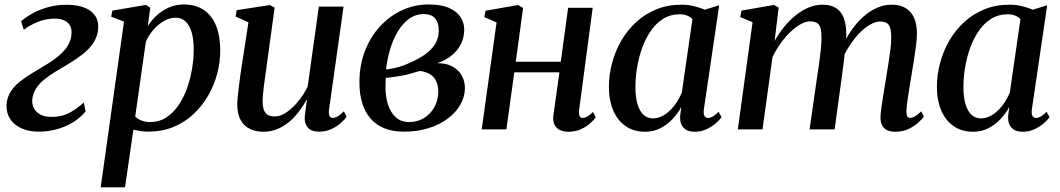

<svg xmlns="http://www.w3.org/2000/svg" viewBox="-20 -566 4638 840"><path d="M150.5 10Q105.5 10 73 -5Q40.5 -20 23.8 -46.5Q7 -73 8.5 -107Q10.5 -140.5 27.2 -166Q44 -191.5 70.8 -212Q97.5 -232.5 129 -251Q160.5 -269.5 191 -288.5Q240.5 -319 266 -351Q291.5 -383 293 -420.5Q294 -442.5 285 -456.5Q276 -470.5 259.2 -477.5Q242.5 -484.5 221 -484.5Q180.5 -484.5 145 -470Q109.5 -455.5 84 -435.5L72.5 -473.5Q94.5 -492 124 -508.2Q153.5 -524.5 190.8 -534.8Q228 -545 272.5 -545Q339 -545 375.8 -518.2Q412.5 -491.5 409.5 -442.5Q407.5 -408 389.8 -380.5Q372 -353 343.8 -330.5Q315.5 -308 283 -288.5Q250.5 -269 219.5 -250.5Q192.5 -234 170.5 -215.5Q148.5 -197 135.5 -175.2Q122.5 -153.5 121 -127.5Q120 -107 129.5 -90.2Q139 -73.5 158.5 -64Q178 -54.5 205.5 -54.5Q247 -54.5 279 -70Q311 -85.5 346.5 -117.5L354.5 -78.5Q328 -47 293.8 -27.5Q259.5 -8 222.5 1Q185.5 10 150.5 10Z M420.5 253.5 522.5 -471.5 466.5 -493 471.5 -519.5 617.5 -544.5 637.5 -532.5 626.5 -451Q642.5 -477.5 666.5 -499.2Q690.5 -521 720.2 -533.8Q750 -546.5 783.5 -546.5Q836.5 -546.5 872 -522.2Q907.5 -498 925.5 -453Q943.5 -408 943.5 -345.5Q943.5 -294 930 -243Q916.5 -192 890 -146.5Q863.5 -101 825.2 -65.5Q787 -30 737.5 -10Q688 10 628.5 10Q612.5 10 595.8 7.5Q579 5 563.5 1.5L527 253.5ZM571.5 -56Q582.5 -45 599 -38.5Q615.5 -32 637.5 -32Q676 -32 706.5 -51.5Q737 -71 759.8 -103.8Q782.5 -136.5 797.5 -177.8Q812.5 -219 820 -263.8Q827.5 -308.5 827.5 -350.5Q827.5 -393.5 818.5 -424.5Q809.5 -455.5 792 -472Q774.5 -488.5 748.5 -488.5Q721.5 -488.5 695.8 -473.2Q670 -458 649.5 -433.8Q629 -409.5 618 -383Z M1132 10.5Q1099.5 10.5 1073.8 -1.8Q1048 -14 1033.2 -40Q1018.5 -66 1018 -106.5Q1018 -122 1020.2 -144.5Q1022.5 -167 1025.8 -192.5Q1029 -218 1032.2 -242Q1035.5 -266 1038.5 -284L1067 -468.5L1011 -493.5L1015.5 -521.5L1161.5 -544L1181.5 -532L1147.5 -284.5Q1145 -265 1141.8 -242.5Q1138.5 -220 1135.5 -197.8Q1132.5 -175.5 1130.8 -156.5Q1129 -137.5 1129 -124.5Q1129 -99.5 1134.8 -84.5Q1140.5 -69.5 1152.2 -63Q1164 -56.5 1181.5 -56.5Q1207 -56.5 1233.8 -74.8Q1260.5 -93 1284.8 -122.8Q1309 -152.5 1326 -187.5L1375 -537H1483L1419.5 -86.5Q1417 -68.5 1421.5 -59.2Q1426 -50 1435.5 -50Q1445 -50 1457 -56.8Q1469 -63.5 1484.5 -79L1496 -55.5Q1489 -44 1471.8 -28.5Q1454.5 -13 1430.2 -1.5Q1406 10 1376.5 10Q1342.5 10 1327.5 -7Q1312.5 -24 1313 -49.5Q1313 -53 1314 -62Q1315 -71 1316.5 -83Q1318 -95 1319.8 -107.2Q1321.5 -119.5 1323 -129L1321.5 -129.5Q1306.5 -102.5 1287.2 -77.2Q1268 -52 1244.2 -32.2Q1220.5 -12.5 1192.5 -1Q1164.5 10.5 1132 10.5Z M1747.5 10Q1698 10 1661.5 -4.8Q1625 -19.5 1600.8 -47.8Q1576.5 -76 1564.5 -115.8Q1552.5 -155.5 1552.5 -205Q1552.5 -281 1577 -343.8Q1601.5 -406.5 1644 -452Q1686.5 -497.5 1740.8 -522Q1795 -546.5 1854 -546.5Q1910.5 -546.5 1945 -531Q1979.5 -515.5 1995.2 -490.5Q2011 -465.5 2011 -437Q2011 -404.5 1997.8 -376Q1984.5 -347.5 1958.2 -325.2Q1932 -303 1893 -289.5Q1931.5 -290 1958.5 -275.5Q1985.5 -261 1999.8 -236.2Q2014 -211.5 2014 -181Q2014 -144 1995 -109.8Q1976 -75.5 1940.8 -48.5Q1905.5 -21.5 1856.5 -5.8Q1807.5 10 1747.5 10ZM1770 -32Q1806 -32 1834.5 -49.2Q1863 -66.5 1880 -96.5Q1897 -126.5 1897.5 -164.5Q1897.5 -192.5 1888 -211.8Q1878.5 -231 1860.5 -241.8Q1842.5 -252.5 1817 -255.5Q1808.5 -253.5 1796.5 -249.8Q1784.5 -246 1769.8 -242Q1755 -238 1738 -235Q1723 -232.5 1705.5 -229.8Q1688 -227 1668 -225.5Q1667 -216.5 1666.8 -206.8Q1666.5 -197 1666.5 -185.5Q1666.5 -142 1678 -107.2Q1689.5 -72.5 1712.5 -52.2Q1735.5 -32 1770 -32ZM1669 -262Q1690.5 -264.5 1708.8 -268.8Q1727 -273 1743.5 -279Q1760 -285 1775.5 -292.5Q1811.5 -308 1839.2 -327.5Q1867 -347 1883.2 -372.8Q1899.5 -398.5 1899.5 -432Q1899.5 -468 1883 -486.2Q1866.5 -504.5 1834.5 -504.5Q1798.5 -504.5 1770 -484Q1741.5 -463.5 1720.8 -429Q1700 -394.5 1687 -351.2Q1674 -308 1669 -262Z M2513.5 -84Q2511.5 -65.5 2516 -57.8Q2520.5 -50 2528 -50Q2537.5 -50 2548.5 -55.8Q2559.5 -61.5 2574.5 -76L2586.5 -52.5Q2579 -42 2562.5 -27Q2546 -12 2521.8 -0.8Q2497.5 10.5 2466.5 10.5Q2446 10.5 2430 3Q2414 -4.5 2406 -20.2Q2398 -36 2401 -61L2427.5 -249.5H2230L2195.5 0H2087.5L2152.5 -468L2099 -491L2104 -519L2246.5 -544L2268.5 -531L2236.5 -296H2433.5L2465.5 -532H2573Z M3059.5 -88.5Q3056.5 -66.5 3062.5 -58.2Q3068.5 -50 3078.5 -50Q3087.5 -50 3098.8 -56.5Q3110 -63 3124 -77L3136.5 -53.5Q3130 -43.5 3113.8 -28.5Q3097.5 -13.5 3073.2 -1.5Q3049 10.5 3018.5 10.5Q2987 10.5 2970.2 -7.5Q2953.5 -25.5 2955.5 -59L2961 -98Q2946.5 -71 2923.2 -46Q2900 -21 2869.5 -5.2Q2839 10.5 2802.5 10.5Q2753 10.5 2717.5 -14Q2682 -38.5 2663 -82.8Q2644 -127 2644 -186Q2644 -237.5 2657.5 -289Q2671 -340.5 2697.2 -386.5Q2723.5 -432.5 2762 -468.2Q2800.5 -504 2850.8 -524.8Q2901 -545.5 2962.5 -545.5Q2988.5 -545.5 3015.2 -539.2Q3042 -533 3063 -523.5L3126.5 -543ZM3009.5 -482.5Q3000.5 -492 2986.2 -497.8Q2972 -503.5 2953.5 -503.5Q2913.5 -503.5 2882.5 -484.5Q2851.5 -465.5 2828.5 -432.8Q2805.5 -400 2790.2 -358.5Q2775 -317 2767.5 -272.5Q2760 -228 2760 -185Q2760 -138 2769.8 -107.8Q2779.5 -77.5 2796.5 -62.8Q2813.5 -48 2836 -48Q2856 -48 2875 -57.2Q2894 -66.5 2910.8 -82.5Q2927.5 -98.5 2940.8 -119Q2954 -139.5 2963 -161.5Z M3386.5 -532.5 3369 -386.5Q3386.5 -418.5 3409.5 -447Q3432.5 -475.5 3459.8 -497.8Q3487 -520 3517 -532.8Q3547 -545.5 3578.5 -545.5Q3614.5 -545.5 3637.5 -530.8Q3660.5 -516 3671.8 -486.5Q3683 -457 3682.5 -411.5Q3682.5 -405 3681.5 -394.5Q3680.5 -384 3679.2 -372Q3678 -360 3676 -347L3661.5 -353Q3679.5 -396.5 3703.8 -431.8Q3728 -467 3756.5 -492.5Q3785 -518 3816.8 -531.8Q3848.5 -545.5 3882 -545.5Q3933 -545.5 3962.2 -514.2Q3991.5 -483 3991.5 -417.5Q3991.5 -397.5 3987.8 -367.8Q3984 -338 3978.8 -305Q3973.5 -272 3968.5 -241.5Q3964 -214 3959 -184Q3954 -154 3950.2 -127Q3946.5 -100 3945.5 -80.5Q3945.5 -64 3949.2 -57.2Q3953 -50.5 3961 -50.5Q3971.5 -50.5 3983 -57Q3994.5 -63.5 4010.5 -79L4022 -56Q4014.5 -45 3997.5 -29.5Q3980.5 -14 3955 -1.8Q3929.5 10.5 3896.5 10.5Q3874.5 10.5 3860 3Q3845.5 -4.5 3838.8 -18.8Q3832 -33 3832 -53Q3832.5 -69.5 3836.5 -98Q3840.5 -126.5 3846 -159.8Q3851.5 -193 3856.5 -224.5Q3861.5 -255 3866.8 -287.5Q3872 -320 3875.8 -350.5Q3879.5 -381 3879 -404Q3879 -442.5 3868 -457.2Q3857 -472 3831 -472Q3811 -472 3787 -458.5Q3763 -445 3739 -420Q3715 -395 3693.8 -361.5Q3672.5 -328 3657.5 -288L3677.5 -357Q3676 -337 3673.8 -315.5Q3671.5 -294 3668.5 -272.5Q3665.5 -251 3663 -230.5L3631.5 0H3522L3554 -223.5Q3559 -254 3563.5 -287.2Q3568 -320.5 3571.2 -350.8Q3574.5 -381 3574 -403.5Q3574 -443 3563 -457.8Q3552 -472.5 3524 -472.5Q3504.5 -472.5 3482 -459.8Q3459.5 -447 3436.8 -425Q3414 -403 3394 -374.8Q3374 -346.5 3359.5 -315.5L3316 0H3208L3272.5 -469L3218.5 -491.5L3224 -519.5L3366.5 -544.5Z M4494.5 -88.5Q4491.5 -66.5 4497.5 -58.2Q4503.5 -50 4513.5 -50Q4522.5 -50 4533.8 -56.5Q4545 -63 4559 -77L4571.5 -53.5Q4565 -43.5 4548.8 -28.5Q4532.5 -13.5 4508.2 -1.5Q4484 10.5 4453.5 10.5Q4422 10.5 4405.2 -7.5Q4388.5 -25.5 4390.5 -59L4396 -98Q4381.5 -71 4358.2 -46Q4335 -21 4304.5 -5.2Q4274 10.5 4237.5 10.5Q4188 10.5 4152.5 -14Q4117 -38.5 4098 -82.8Q4079 -127 4079 -186Q4079 -237.5 4092.5 -289Q4106 -340.5 4132.2 -386.5Q4158.5 -432.5 4197 -468.2Q4235.5 -504 4285.8 -524.8Q4336 -545.5 4397.5 -545.5Q4423.5 -545.5 4450.2 -539.2Q4477 -533 4498 -523.5L4561.5 -543ZM4444.5 -482.5Q4435.5 -492 4421.2 -497.8Q4407 -503.5 4388.5 -503.5Q4348.5 -503.5 4317.5 -484.5Q4286.5 -465.5 4263.5 -432.8Q4240.5 -400 4225.2 -358.5Q4210 -317 4202.5 -272.5Q4195 -228 4195 -185Q4195 -138 4204.8 -107.8Q4214.5 -77.5 4231.5 -62.8Q4248.5 -48 4271 -48Q4291 -48 4310 -57.2Q4329 -66.5 4345.8 -82.5Q4362.5 -98.5 4375.8 -119Q4389 -139.5 4398 -161.5Z"/></svg>

Font: Merriweather 72pt Medium
Style: Italic
Weight: 500
Italic angle: -7.8°
Version: Version 2.101